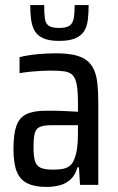

<svg xmlns="http://www.w3.org/2000/svg" viewBox="-20 -728 465 756"><path d="M162 8Q117 8 88 -6Q59 -20 46 -52.5Q33 -85 33 -141Q33 -200 44.5 -232.5Q56 -265 84 -278.5Q112 -292 160 -292Q171 -292 185.5 -292Q200 -292 216.5 -291.5Q233 -291 250.5 -290Q268 -289 287 -288V-322Q287 -367 282.5 -393Q278 -419 266.5 -431.5Q255 -444 233.5 -447Q212 -450 177 -450Q163 -450 144 -449Q125 -448 103 -446Q81 -444 57 -440V-503Q90 -511 126 -514.5Q162 -518 200 -518Q243 -518 272.5 -511.5Q302 -505 320.5 -491Q339 -477 349.5 -454.5Q360 -432 363.5 -399Q367 -366 367 -322V0H295L291 -69H285Q276 -38 258 -21.5Q240 -5 215.5 1.5Q191 8 162 8ZM190 -60Q211 -60 227 -63Q243 -66 254.5 -75Q266 -84 272 -100Q280 -119 283.5 -144.5Q287 -170 287 -202V-235H182Q152 -235 136.5 -228Q121 -221 116.5 -202Q112 -183 112 -147Q112 -112 118 -93Q124 -74 141 -67Q158 -60 190 -60ZM213 -567Q173 -567 150 -577.5Q127 -588 116.5 -606.5Q106 -625 102.5 -651Q99 -677 99 -708H154Q154 -676 156.5 -656Q159 -636 171.5 -627Q184 -618 213 -618Q242 -618 254.5 -627.5Q267 -637 270.5 -657Q274 -677 274 -708H329Q329 -677 326 -651Q323 -625 312 -606.5Q301 -588 277.5 -577.5Q254 -567 213 -567Z"/></svg>

Font: Saira Condensed Medium
Style: Regular
Weight: 500
Width: 3
Designer: Hector Gatti with collaboration of the Omnibus-Type team
Foundry: Omnibus-Type
Version: Version 1.101